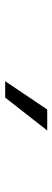

<svg xmlns="http://www.w3.org/2000/svg" viewBox="249 -1129 202 740"><g transform="rotate(90 350.0 -759.0)"><path d="M293 -678 402 -840H483L356 -678Z"/></g></svg>

Font: Martian Mono ExtraLight
Style: Regular
Weight: 200
Monospace: yes
Designer: Roman Shamin
Foundry: Evil Martians
Version: Version 1.000; ttfautohint (v1.8.4.7-5d5b)